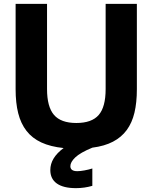

<svg xmlns="http://www.w3.org/2000/svg" viewBox="-20 -761 791 996"><path d="M374 215Q309 215 275 191Q241 167 241 121Q241 58 310 7Q242 0 194.5 -22Q147 -44 117.5 -82Q88 -120 74.5 -173.5Q61 -227 61 -298V-741H224V-299Q224 -207 260 -165Q296 -123 376 -123Q456 -123 492 -164.5Q528 -206 528 -299V-741H690V-298Q690 -229 677.5 -176.5Q665 -124 637.5 -86.5Q610 -49 566 -26Q522 -3 459 5Q396 31 370.5 55.5Q345 80 345 101Q345 127 381 127Q396 127 418 123Q440 119 459 113V203Q418 215 374 215Z"/></svg>

Font: Encode Sans Narrow
Style: Bold
Weight: 700
Designer: Pablo Impallari, Andres Torresi
Foundry: Pablo Impallari, Andres Torresi
Version: Version 1.000; ttfautohint (v1.00) -l 8 -r 50 -G 200 -x 14 -